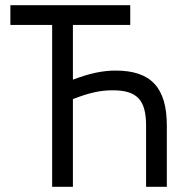

<svg xmlns="http://www.w3.org/2000/svg" viewBox="-20 -720 738 740"><path d="M181 0H261V-338C320 -361 364 -372 414 -372C507 -372 543 -336 543 -236V0H623V-236C623 -382 562 -448 426 -448C374 -448 325 -437 261 -413V-624H482V-700H20V-624H181Z"/></svg>

Font: Fixel Text Regular
Style: Regular
Weight: 400
Width: 4
Designer: AlfaBravo + MacPaw
Foundry: Kyrylo Tkachov, Marchela Mozhyna, Serhii Makarenko, Maria Weinstein, Zakhar Kryvoshyya
Version: Version 1.211